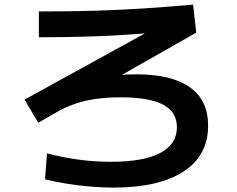

<svg xmlns="http://www.w3.org/2000/svg" viewBox="-20 -777 1040 843"><path d="M477 46.7Q428.3 46.7 376.5 42.2Q324.7 37.7 274 29.7Q223.4 21.7 177.7 10.3L186.3 -103.6Q256.3 -85.3 326 -76Q395.7 -66.6 466.7 -66.6Q610.7 -66.6 683.7 -105.5Q756.7 -144.3 756.7 -218.3Q756.7 -285.4 696.2 -317.5Q635.7 -349.7 508.7 -349.7Q450.4 -349.7 401.7 -342.9Q353 -336 310.7 -321.5Q268.3 -307 227.3 -283.7L148 -238L87.7 -339.6L666.4 -658L685.1 -635.7Q598.7 -628.4 512.9 -623.2Q427 -618 337.9 -615.7Q248.7 -613.4 150.7 -613.4V-726.7Q275.3 -726.7 387.2 -729.7Q499 -732.7 607 -739.7Q715 -746.7 827.7 -756.7L841.7 -633.7L307 -330L256.7 -399.3Q283.4 -410.7 320.8 -420Q358.3 -429.3 402 -436.3Q445.7 -443.3 491.3 -447Q537 -450.7 578.3 -450.7Q733.3 -450.7 813.5 -394Q893.7 -337.3 893.7 -225Q893.7 -94.3 785.7 -23.8Q677.7 46.7 477 46.7Z"/></svg>

Font: M PLUS 2 Thin
Style: Regular
Weight: 100
Designer: Coji Morishita
Foundry: UNDERFOREST DESIGN
Version: Version 1.001